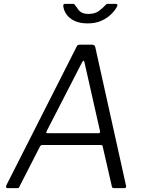

<svg xmlns="http://www.w3.org/2000/svg" viewBox="-20 -973 756 993"><path d="M19 0Q14 0 12 -4Q10 -8 13 -15L376 -731Q379 -738 383 -740Q387 -742 395 -742H455Q464 -742 468 -738Q472 -734 473 -728L632 -12Q633 -7 631 -3.5Q629 0 623 0H571Q558 0 558 -11L511 -216Q510 -223 502 -223H199Q190 -223 186 -214L80 -7Q79 -2 76 -1Q73 0 67 0H19ZM489 -284Q500 -284 497 -296L417 -650Q415 -660 411.5 -659Q408 -658 403 -648L222 -296Q219 -289 219.5 -286.5Q220 -284 225 -284ZM578 -953Q584 -953 586.5 -949.5Q589 -946 585 -939Q576 -920 555 -899.5Q534 -879 504 -865.5Q474 -852 433 -852Q393 -852 365.5 -865Q338 -878 323.5 -899Q309 -920 307 -944Q307 -947 309 -950Q311 -953 316 -953H358Q364 -953 365.5 -950Q367 -947 371 -942Q377 -936 383.5 -925.5Q390 -915 403 -908Q416 -901 438 -901Q472 -901 492.5 -917Q513 -933 527 -948Q530 -952 533 -952.5Q536 -953 539 -953Z"/></svg>

Font: Libre Franklin Light
Style: Italic
Weight: 300
Italic angle: -8°
Designer: Pablo Impallari, Rodrigo Fuenzalida, Nhung Nguyen
Foundry: Impallari Type
Version: Version 3.000